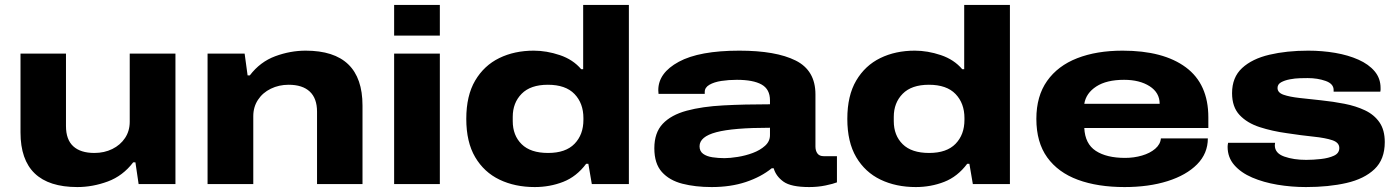

<svg xmlns="http://www.w3.org/2000/svg" viewBox="-20 -745 5662 777"><path d="M293 12Q63 12 63 -209V-528H247V-235Q247 -180 276.5 -153Q306 -126 362 -126Q402 -126 434.5 -142Q467 -158 486 -186.5Q505 -215 505 -252V-528H690V0H541L528 -88H519Q477 -33 416 -10.5Q355 12 293 12Z M820 0V-528H970L982 -440H991Q1033 -495 1094 -517.5Q1155 -540 1217 -540Q1447 -540 1447 -318V0H1263V-293Q1263 -347 1233.5 -374.5Q1204 -402 1148 -402Q1109 -402 1076 -386Q1043 -370 1024 -341Q1005 -312 1005 -275V0Z M1575 -601V-725H1760V-601ZM1575 0V-528H1760V0Z M2144 12Q2064 12 2001.5 -18Q1939 -48 1903 -109Q1867 -170 1867 -264Q1867 -358 1903 -419Q1939 -480 2000.5 -510Q2062 -540 2140 -540Q2192 -540 2245.5 -522Q2299 -504 2332 -465H2340V-725H2525V0H2375L2361 -82H2352Q2313 -30 2259 -9Q2205 12 2144 12ZM2198 -126Q2269 -126 2305 -163Q2341 -200 2341 -260V-267Q2341 -327 2305 -364.5Q2269 -402 2197 -402Q2127 -402 2091 -365.5Q2055 -329 2055 -272V-255Q2055 -197 2091 -161.5Q2127 -126 2198 -126Z M2860 12Q2794 12 2741.5 -1.5Q2689 -15 2658.5 -49Q2628 -83 2628 -145Q2628 -208 2662 -244Q2696 -280 2759 -297Q2822 -314 2907.5 -318.5Q2993 -323 3096 -323V-339Q3096 -384 3062 -403Q3028 -422 2962 -422Q2929 -422 2899.5 -417.5Q2870 -413 2851 -402Q2832 -391 2832 -373V-365H2645Q2644 -372 2644 -380Q2644 -450 2727 -495Q2810 -540 2972 -540Q3120 -540 3200 -500Q3280 -460 3280 -363V-152Q3280 -135 3288 -124Q3296 -113 3313 -113H3367V-7Q3352 -1 3321 5.5Q3290 12 3255 12Q3181 12 3150.5 -10Q3120 -32 3111 -64H3103Q3060 -29 2998.5 -8.5Q2937 12 2860 12ZM2912 -105Q2934 -105 2965.5 -110Q2997 -115 3026.5 -126Q3056 -137 3076 -155Q3096 -173 3096 -198V-228Q2947 -228 2879 -210Q2811 -192 2811 -153Q2811 -133 2825.5 -122.5Q2840 -112 2863.5 -108.5Q2887 -105 2912 -105Z M3686 12Q3606 12 3543.5 -18Q3481 -48 3445 -109Q3409 -170 3409 -264Q3409 -358 3445 -419Q3481 -480 3542.5 -510Q3604 -540 3682 -540Q3734 -540 3787.5 -522Q3841 -504 3874 -465H3882V-725H4067V0H3917L3903 -82H3894Q3855 -30 3801 -9Q3747 12 3686 12ZM3740 -126Q3811 -126 3847 -163Q3883 -200 3883 -260V-267Q3883 -327 3847 -364.5Q3811 -402 3739 -402Q3669 -402 3633 -365.5Q3597 -329 3597 -272V-255Q3597 -197 3633 -161.5Q3669 -126 3740 -126Z M4531 12Q4422 12 4342 -17.5Q4262 -47 4218 -108Q4174 -169 4174 -264Q4174 -356 4217.5 -417.5Q4261 -479 4339.5 -509.5Q4418 -540 4523 -540Q4688 -540 4779 -472.5Q4870 -405 4870 -270V-227H4368Q4371 -163 4414.5 -134.5Q4458 -106 4533 -106Q4569 -106 4601.5 -115.5Q4634 -125 4655 -143Q4676 -161 4678 -185H4868Q4868 -124 4824.5 -80Q4781 -36 4705 -12Q4629 12 4531 12ZM4368 -325H4673Q4673 -370 4632.5 -396Q4592 -422 4529 -422Q4458 -422 4416.5 -395Q4375 -368 4368 -325Z M5265 12Q5206 12 5149.5 2.5Q5093 -7 5047.5 -26.5Q5002 -46 4975 -77Q4948 -108 4948 -151Q4948 -158 4950 -167H5140Q5139 -160 5139 -157Q5139 -125 5177 -111.5Q5215 -98 5266 -98Q5294 -98 5325.5 -101.5Q5357 -105 5378.5 -115Q5400 -125 5400 -146Q5400 -168 5372 -177.5Q5344 -187 5295.5 -192Q5247 -197 5188 -206Q5129 -214 5078 -230.5Q5027 -247 4996.5 -279.5Q4966 -312 4966 -368Q4966 -432 5006.5 -469.5Q5047 -507 5117 -523.5Q5187 -540 5274 -540Q5331 -540 5383.5 -531Q5436 -522 5477.5 -503.5Q5519 -485 5543 -456.5Q5567 -428 5567 -389Q5567 -386 5567 -381.5Q5567 -377 5566 -374H5377V-381Q5377 -406 5344.5 -417.5Q5312 -429 5272 -429Q5261 -429 5241 -428.5Q5221 -428 5200 -424Q5179 -420 5164.5 -412Q5150 -404 5150 -389Q5150 -370 5174.5 -361.5Q5199 -353 5239.5 -348.5Q5280 -344 5327 -339Q5375 -334 5421 -325Q5467 -316 5504 -298.5Q5541 -281 5562.5 -250Q5584 -219 5584 -170Q5584 -100 5542.5 -60.5Q5501 -21 5429 -4.5Q5357 12 5265 12Z"/></svg>

Font: Archivo Expanded ExtraBold
Style: Regular
Weight: 800
Width: 7
Designer: Hector Gatti
Foundry: Omnibus-Type
Version: Version 2.001; ttfautohint (v1.8.3)